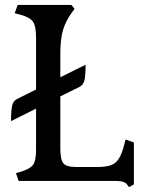

<svg xmlns="http://www.w3.org/2000/svg" viewBox="-20 -738 590 783"><path d="M25 -244Q25 -287 29.5 -307Q34 -327 49 -334L127 -373V-585Q127 -632 114 -650Q101 -668 63 -678L40 -684L52 -718H271L284 -702L271 -684Q247 -650 236.5 -614Q226 -578 226 -517V-423L329 -474Q329 -431 324.5 -411.5Q320 -392 305 -384L226 -345V-133Q226 -87 238.5 -72Q251 -57 290 -57H377Q413 -57 433 -64.5Q453 -72 465 -91.5Q477 -111 486 -146L492 -169L526 -157V14L506 25L498 14Q487 0 456 0H56L45 -32L66 -38Q102 -49 114.5 -65.5Q127 -82 127 -126V-295Z"/></svg>

Font: Gabriela
Style: Regular
Weight: 400
Designer: Eduardo Rodriguez Tunni
Foundry: Eduardo Rodriguez Tunni
Version: Version 2.001;gftools[0.9.26]